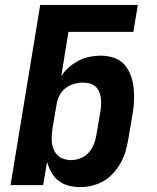

<svg xmlns="http://www.w3.org/2000/svg" viewBox="-20 -755 640 783"><path d="M307 8Q283 8 259.5 2Q236 -4 218.5 -18Q201 -32 189.5 -52.5Q178 -73 172 -95L156 0H23L144 -735H542L524 -625H259L230 -445Q243 -465 261.5 -481Q280 -497 301.5 -508Q323 -519 346 -523.5Q369 -528 391 -528Q419 -528 444.5 -519.5Q470 -511 487 -492Q504 -473 513 -448Q522 -423 525 -396Q528 -369 526.5 -341.5Q525 -314 520 -286L503 -186Q499 -162 492 -138Q485 -114 472.5 -91.5Q460 -69 442.5 -49.5Q425 -30 403 -17Q381 -4 356 2Q331 8 307 8ZM270 -102Q289 -102 308 -109.5Q327 -117 341 -132Q355 -147 362.5 -166Q370 -185 373 -204L390 -304Q392 -318 392.5 -331.5Q393 -345 391 -358Q389 -371 383.5 -383Q378 -395 368.5 -403Q359 -411 346 -414.5Q333 -418 319 -418Q301 -418 282.5 -413Q264 -408 248 -396Q232 -384 223 -366.5Q214 -349 211 -331L194 -231Q192 -216 191 -200.5Q190 -185 192 -170.5Q194 -156 200 -143Q206 -130 216.5 -120.5Q227 -111 241 -106.5Q255 -102 270 -102Z"/></svg>

Font: Iosevka SS04 XBd Ex
Style: Italic
Weight: 800
Width: 7
Italic angle: -9°
Monospace: yes
Designer: Belleve Invis
Foundry: Belleve Invis
Version: Version 19.0.0; ttfautohint (v1.8.4)